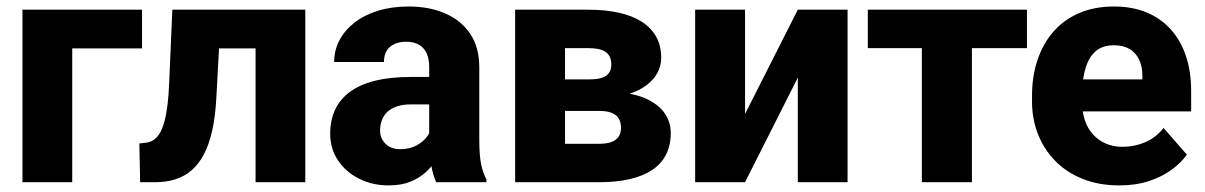

<svg xmlns="http://www.w3.org/2000/svg" viewBox="-20 -558 3691 588"><path d="M415 -528.3V-409.7H201.2V0H48.8V-528.3Z M807.1 -528.3V-409.7H546.4V-528.3ZM915 -528.3V0H762.7V-528.3ZM507.8 -528.3H657.2L642.6 -259.3Q639.6 -202.1 630.1 -159.2Q620.6 -116.2 604.7 -85.9Q588.9 -55.7 566.9 -36.6Q544.9 -17.6 516.8 -8.8Q488.8 0 455.6 0H409.2L406.7 -118.7L424.8 -120.6Q439.5 -122.1 450.4 -129.4Q461.4 -136.7 469.5 -150.4Q477.5 -164.1 483.4 -185.5Q489.3 -207 492.9 -236.1Q496.6 -265.1 498 -303.2Z M1294.4 -126V-352.5Q1294.4 -376.5 1287.1 -393.6Q1279.8 -410.6 1264.2 -420.4Q1248.5 -430.2 1223.6 -430.2Q1202.6 -430.2 1187.3 -422.9Q1171.9 -415.5 1163.8 -401.9Q1155.8 -388.2 1155.8 -368.2H1003.4Q1003.4 -403.8 1019.5 -434.6Q1035.6 -465.3 1065.7 -488.8Q1095.7 -512.2 1137.7 -525.1Q1179.7 -538.1 1231.9 -538.1Q1293.9 -538.1 1342.5 -517.3Q1391.1 -496.6 1419.4 -455.3Q1447.8 -414.1 1447.8 -351.6V-130.4Q1447.8 -82.5 1453.4 -55.4Q1459 -28.3 1469.7 -8.3V0H1315.9Q1305.2 -22.9 1299.8 -56.9Q1294.4 -90.8 1294.4 -126ZM1313.5 -322.3 1314.5 -238.3H1238.8Q1213.4 -238.3 1195.1 -231.9Q1176.8 -225.6 1165.5 -214.6Q1154.3 -203.6 1149.2 -189.2Q1144 -174.8 1144 -157.7Q1144 -141.6 1151.9 -128.7Q1159.7 -115.7 1173.3 -108.4Q1187 -101.1 1205.1 -101.1Q1234.9 -101.1 1256.1 -112.8Q1277.3 -124.5 1289.1 -141.4Q1300.8 -158.2 1300.8 -172.9L1337.4 -109.4Q1328.6 -89.8 1315.9 -69.1Q1303.2 -48.3 1283.7 -30.5Q1264.2 -12.7 1236.6 -1.5Q1209 9.8 1170.4 9.8Q1120.6 9.8 1080.1 -10.5Q1039.6 -30.8 1015.4 -66.4Q991.2 -102.1 991.2 -148.4Q991.2 -189.9 1006.3 -222.2Q1021.5 -254.4 1052 -276.9Q1082.5 -299.3 1128.9 -310.8Q1175.3 -322.3 1237.3 -322.3Z M1815.4 -218.3H1651.4L1650.4 -314.9H1786.1Q1809.6 -314.9 1824.2 -320.1Q1838.9 -325.2 1845.5 -335.4Q1852.1 -345.7 1852.1 -359.9Q1852.1 -374 1847.7 -383.5Q1843.3 -393.1 1834.2 -399.2Q1825.2 -405.3 1812 -408Q1798.8 -410.6 1781.2 -410.6H1710.4V0H1557.6V-528.3H1781.2Q1833 -528.3 1874.3 -519.3Q1915.5 -510.3 1944.6 -491.9Q1973.6 -473.6 1989.3 -446Q2004.9 -418.5 2004.9 -380.9Q2004.9 -356.4 1993.4 -335Q1981.9 -313.5 1959.7 -296.9Q1937.5 -280.3 1905.3 -269.8Q1873 -259.3 1831.1 -256.8ZM1815.4 0H1616.2L1665.5 -117.7H1815.4Q1838.4 -117.7 1853 -123.3Q1867.7 -128.9 1874.8 -139.9Q1881.8 -150.9 1881.8 -167Q1881.8 -182.1 1875.7 -193.6Q1869.6 -205.1 1855 -211.7Q1840.3 -218.3 1815.4 -218.3H1685.1L1686 -314.9H1830.1L1865.2 -275.9Q1923.8 -272.5 1961.2 -254.6Q1998.5 -236.8 2016.4 -210Q2034.2 -183.1 2034.2 -150.9Q2034.2 -113.3 2020 -85Q2005.9 -56.6 1977.8 -37.8Q1949.7 -19 1908.9 -9.5Q1868.2 0 1815.4 0Z M2261.7 -209 2423.3 -528.3H2575.7V0H2423.3V-320.3L2261.7 0H2108.9V-528.3H2261.7Z M2956.5 -528.3V0H2803.2V-528.3ZM3125 -528.3V-410.6H2637.7V-528.3Z M3408.2 9.8Q3345.2 9.8 3295.4 -10.3Q3245.6 -30.3 3211.2 -65.7Q3176.8 -101.1 3158.7 -147.5Q3140.6 -193.8 3140.6 -246.6V-265.1Q3140.6 -324.2 3157.2 -374Q3173.8 -423.8 3205.8 -460.7Q3237.8 -497.6 3284.7 -517.8Q3331.5 -538.1 3391.6 -538.1Q3447.8 -538.1 3491.7 -519.8Q3535.6 -501.5 3565.9 -467.5Q3596.2 -433.6 3612.1 -386Q3627.9 -338.4 3627.9 -279.3V-216.8H3202.1V-314.9H3478.5V-326.7Q3478.5 -354.5 3468.5 -375.5Q3458.5 -396.5 3439.2 -408Q3419.9 -419.4 3390.6 -419.4Q3362.8 -419.4 3344.2 -407.7Q3325.7 -396 3314.7 -374.8Q3303.7 -353.5 3298.8 -325.4Q3293.9 -297.4 3293.9 -265.1V-246.6Q3293.9 -215.8 3302.2 -190.4Q3310.5 -165 3326.7 -147Q3342.8 -128.9 3365.7 -118.7Q3388.7 -108.4 3418 -108.4Q3454.1 -108.4 3486.8 -122.3Q3519.5 -136.2 3543.5 -166L3614.7 -84.5Q3598.6 -61 3569.6 -39.3Q3540.5 -17.6 3500 -3.9Q3459.5 9.8 3408.2 9.8Z"/></svg>

Font: Roboto ExtraBold
Style: Regular
Weight: 800
Designer: Christian Robertson
Foundry: Google
Version: Version 3.009; 2024